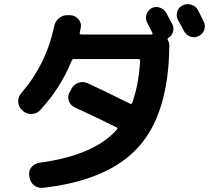

<svg xmlns="http://www.w3.org/2000/svg" viewBox="-20 -854 1040 932"><path d="M873 -703.1Q864.3 -720.7 843.8 -756.8Q834 -776.4 840.3 -797.4Q846.7 -818.4 866.7 -828.1Q886.7 -837.9 908.7 -831.1Q930.7 -824.2 941.4 -804.7Q946.3 -794.9 955.6 -775.9Q964.8 -756.8 968.8 -749Q978.5 -729.5 971.7 -709.5Q964.8 -689.5 944.8 -679.2Q924.8 -668.9 904.3 -676.3Q883.8 -683.6 873 -703.1ZM91.8 -315.4 85.9 -321.3Q69.3 -335.9 68.4 -359.4Q67.4 -382.8 82 -400.4Q204.1 -541 243.2 -726.6Q248 -751 266.6 -766.1Q285.2 -781.2 308.6 -780.3H322.3Q345.7 -778.3 360.8 -760.7Q376 -743.2 372.1 -720.7Q371.1 -713.9 367.2 -695.3Q365.2 -687.5 374 -686.5H715.8Q718.8 -686.5 720.2 -689.5Q721.7 -692.4 719.7 -694.3Q716.8 -700.2 708 -717.8Q699.2 -735.4 694.3 -744.1Q684.6 -762.7 690.9 -783.2Q697.3 -803.7 715.8 -814.5Q735.4 -824.2 756.3 -816.9Q777.3 -809.6 788.1 -790Q793 -781.2 801.8 -763.7Q810.5 -746.1 816.4 -737.3Q825.2 -719.7 819.8 -699.7Q814.5 -679.7 796.9 -669.9Q791 -667 794.9 -659.2Q801.8 -648.4 801.8 -630.9Q798.8 -303.7 652.8 -141.1Q506.8 21.5 189.5 57.6Q165 60.5 146 45.9Q127 31.2 123 6.8L122.1 -1Q118.2 -24.4 132.3 -42Q146.5 -59.6 168.9 -63.5Q437.5 -99.6 547.9 -225.6Q553.7 -231.4 544.9 -236.3Q450.2 -283.2 342.8 -333Q321.3 -342.8 314 -364.7Q306.6 -386.7 318.4 -407.2L327.1 -422.9Q337.9 -444.3 360.4 -452.1Q382.8 -460 405.3 -450.2Q475.6 -418 611.3 -350.6Q619.1 -346.7 622.1 -355.5Q653.3 -442.4 660.2 -558.6Q660.2 -566.4 652.3 -567.4H337.9Q331.1 -567.4 327.1 -557.6Q274.4 -426.8 174.8 -319.3Q159.2 -301.8 134.3 -300.8Q109.4 -299.8 91.8 -315.4Z"/></svg>

Font: Rounded Mgen+ 1m bold
Style: Bold
Weight: 700
Designer: [Source Han Sans]
Ryoko NISHIZUKA  (kana & ideographs); Paul D. Hunt (Latin, Greek & Cyrillic); Wenlong ZHANG  (bopomofo
Version: Version 1.059.20150602